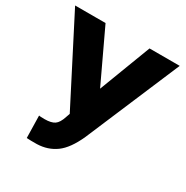

<svg xmlns="http://www.w3.org/2000/svg" viewBox="-165 -848 962 995"><g transform="rotate(30 316.0 -350.5)"><path d="M329.6 -402.3V-401.9L447.3 -710.9H627.9L388.7 -147Q350.1 -61.5 302 -26.6Q253.9 8.3 189.5 10.3H154.8L128.4 9.3L125.5 -123.5Q131.3 -121.6 159.7 -121.6Q198.7 -121.6 218.5 -135Q238.3 -148.4 250.5 -187L258.8 -210.4L2 -710.9H184.1Z"/></g></svg>

Font: Roboto
Style: Regular
Weight: 900
Designer: Google
Version: Version 2.001171; 2014